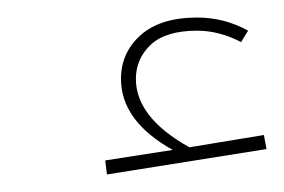

<svg xmlns="http://www.w3.org/2000/svg" viewBox="-20 -726 324 219"><path d="M281 -572 284 -556 102 -527 100 -543 177 -555Q118 -588 118 -636Q118 -666 140.5 -686Q163 -706 205 -706Q236 -706 263 -691L255 -678Q230 -691 205 -691Q169 -691 152 -675Q135 -659 135 -636Q135 -592 196 -558Z"/></svg>

Font: FiraGO Thin
Style: Regular
Weight: 100
Designer: bBox Type
Foundry: bBox Type GmbH
Version: Version 1.001;PS 001.001;hotconv 1.0.88;makeotf.lib2.5.64775